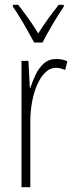

<svg xmlns="http://www.w3.org/2000/svg" viewBox="-20 -784 311 804"><path d="M216 -537Q226 -537 238.5 -535Q251 -533 262 -527L253 -491Q246 -494 236 -497Q226 -500 215 -500Q189 -500 169 -480Q149 -460 135 -427.5Q121 -395 114 -355.5Q107 -316 107 -278V0H70V-529H99L105 -416H107Q116 -444 129.5 -472Q143 -500 164 -518.5Q185 -537 216 -537ZM123 -606Q110 -630 94 -658.5Q78 -687 62 -713Q46 -739 34 -756V-764H56Q75 -740 98 -708Q121 -676 140 -644Q161 -677 180.5 -704Q200 -731 226 -764H247V-756Q225 -724 200.5 -682.5Q176 -641 158 -606Z"/></svg>

Font: Noto Sans Arabic UI XCn XLt
Style: Regular
Weight: 200
Width: 2
Designer: Monotype Design Team, Nadine Chahine and Nizar Qandah
Foundry: Monotype Imaging Inc.
Version: Version 2.010; ttfautohint (v1.8.4.7-5d5b)